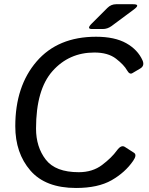

<svg xmlns="http://www.w3.org/2000/svg" viewBox="-20 -892 720 926"><path d="M423.8 -752Q396 -752 421.9 -777.8L497.6 -853.5Q515.6 -871.6 539.6 -871.6H622.1Q659.7 -871.6 625.5 -846.2L517.6 -766.1Q498 -752 475.6 -752ZM53.7 -283.2Q53.7 -476.1 156.5 -595.5Q259.3 -714.8 443.4 -714.8Q533.2 -714.8 588.9 -683.6Q644.5 -652.3 667.5 -600.6Q678.7 -574.7 656.2 -561.5L618.2 -539.1Q605 -531.2 592.8 -552.7Q578.1 -579.1 539.6 -608.9Q501 -638.7 435.1 -638.7Q313 -638.7 233.4 -549.3Q153.8 -460 153.8 -272Q153.8 -183.1 200.7 -122.3Q247.6 -61.5 359.9 -61.5Q426.3 -61.5 472.4 -96.4Q518.6 -131.3 543.9 -166.5Q564.5 -194.8 582 -183.6L626 -155.3Q642.1 -145 622.1 -116.2Q583.5 -60.1 518.1 -22.7Q452.6 14.6 346.7 14.6Q199.2 14.6 126.5 -69.6Q53.7 -153.8 53.7 -283.2Z"/></svg>

Font: Istok Web
Style: Italic
Weight: 400
Italic angle: -13°
Designer: Andrey V. Panov
Foundry: Andrey V. Panov
Version: Version 1.0.2g